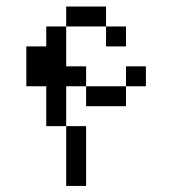

<svg xmlns="http://www.w3.org/2000/svg" viewBox="-20 -708 540 602"><path d="M437.5 -437.5V-500H375V-437.5H250V-375H375V-437.5ZM375 -562.5V-625H312.5V-562.5ZM187.5 -312.5V-125H250V-312.5ZM187.5 -312.5Q187.5 -312.5 187.5 -437.5H250V-500H187.5Q187.5 -500 187.5 -625H125V-562.5H62.5Q62.5 -562.5 62.5 -437.5H125Q125 -437.5 125 -312.5ZM187.5 -625H312.5V-687.5H187.5Z"/></svg>

Font: Unifont
Style: Regular
Weight: 500
Version: Version 15.1.04